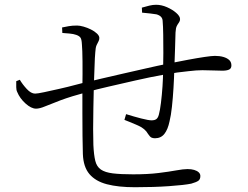

<svg xmlns="http://www.w3.org/2000/svg" viewBox="-20 -776 1040 804"><path d="M545 8Q475 8 427.5 -4.5Q380 -17 354.5 -47Q329 -77 327 -131Q326 -162 325.5 -207Q325 -252 325 -304Q325 -356 325 -407Q326 -469 325.5 -519Q325 -569 323 -590Q322 -612 316.5 -619Q311 -626 299 -630Q288 -634 271.5 -635.5Q255 -637 241 -638L240 -661Q254 -664 268.5 -666.5Q283 -669 303 -669Q314 -669 330 -664.5Q346 -660 361 -652.5Q376 -645 386 -635.5Q396 -626 396 -617Q396 -609 392.5 -603Q389 -597 384.5 -587Q380 -577 379 -557Q377 -536 376 -499.5Q375 -463 373 -419Q372 -373 371 -325Q370 -277 370 -236Q370 -195 371 -169Q373 -127 379 -102.5Q385 -78 402.5 -66Q420 -54 452.5 -50Q485 -46 537 -46Q599 -46 643.5 -51.5Q688 -57 718 -62.5Q748 -68 765 -68Q781 -68 793 -64.5Q805 -61 812 -54.5Q819 -48 819 -39Q819 -25 810.5 -19Q802 -13 781 -7Q752 -1 688 3.5Q624 8 545 8ZM131 -321Q111 -321 87 -342.5Q63 -364 52 -391Q48 -399 48 -411Q48 -423 48 -436L63 -442Q74 -423 92 -403.5Q110 -384 127 -384Q137 -384 165 -390Q193 -396 228.5 -404Q264 -412 297.5 -421Q331 -430 351 -434Q368 -438 405.5 -447Q443 -456 492 -467Q541 -478 591 -489.5Q641 -501 681 -509Q726 -518 766 -525.5Q806 -533 836.5 -537.5Q867 -542 880 -542Q900 -542 915.5 -537.5Q931 -533 940 -524.5Q949 -516 949 -502Q949 -489 939 -484.5Q929 -480 911 -480Q892 -480 872 -481Q852 -482 827.5 -482Q803 -482 770 -478Q726 -474 667 -463.5Q608 -453 547 -439Q486 -425 433.5 -413Q381 -401 350 -392Q276 -372 233.5 -356Q191 -340 168.5 -330.5Q146 -321 131 -321ZM629 -197Q620 -197 614 -200Q608 -203 600 -215Q588 -237 559 -250Q530 -263 501 -274L508 -298Q540 -288 571 -280Q602 -272 616 -272Q626 -272 633.5 -276.5Q641 -281 645 -295Q650 -313 654 -345.5Q658 -378 660.5 -414.5Q663 -451 663 -482Q664 -514 664 -553.5Q664 -593 663.5 -630Q663 -667 661 -689Q660 -709 635 -716Q625 -718 609.5 -719.5Q594 -721 575 -723L574 -744Q591 -749 605.5 -752.5Q620 -756 634 -756Q656 -756 679 -746Q702 -736 718 -722Q734 -708 734 -696Q734 -688 729.5 -682Q725 -676 720.5 -667.5Q716 -659 715 -640Q714 -612 713 -572.5Q712 -533 710 -487Q709 -449 706.5 -407.5Q704 -366 700 -329Q696 -292 690 -268Q683 -234 668.5 -215.5Q654 -197 629 -197Z"/></svg>

Font: Noto Serif SC ExtraLight Light
Style: Regular
Weight: 300
Version: Version 2.002-H1;hotconv 1.1.0;makeotfexe 2.6.0